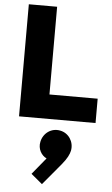

<svg xmlns="http://www.w3.org/2000/svg" viewBox="-69 -753 706 1210"><g transform="rotate(5 283.5 -148.0)"><path d="M63 0H547V-154H242V-709H63ZM173 354 244 413 356 279C391 237 403 210 408 187C419 130 383 77 330 67C273 55 222 93 211 148C201 193 226 234 259 249Z"/></g></svg>

Font: MV Cash ExtraBold
Style: Regular
Weight: 800
Designer: Rodrigo Fuenzalida
Foundry: fragTYPE
Version: Version 1.100;Glyphs 3.1.2 (3151)